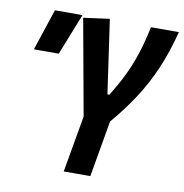

<svg xmlns="http://www.w3.org/2000/svg" viewBox="-79 -773 813 847"><g transform="rotate(10 327.5 -349.0)"><path d="M261.7 0 306.2 -253.4 228.5 -682.6 345.2 -698.2 392.6 -368.2H401.4Q431.6 -417 455.3 -464.8Q479 -512.7 497.3 -567.9Q515.6 -623 530.3 -693.4H655.3Q631.8 -601.1 599.1 -525.1Q566.4 -449.2 522.9 -382.8Q479.5 -316.4 424.8 -252.4L380.9 0ZM38.6 -507.8 100.1 -693.4H223.6L149.9 -507.8Z"/></g></svg>

Font: Cascadia Code NF SemiBold
Style: Italic
Weight: 600
Italic angle: -10°
Monospace: yes
Designer: Aaron Bell
Foundry: Saja Typeworks
Version: Version 2404.023; ttfautohint (v1.8.4)